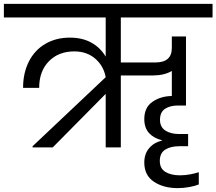

<svg xmlns="http://www.w3.org/2000/svg" viewBox="-47 -760 1116 990"><path d="M576 -670V-438H755Q839 -438 839 -513V-572H912V-216H871Q830 -216 804 -199Q778 -182 778 -142Q778 -105 805.5 -87Q833 -69 876 -69H923V-6H876Q833 -6 805 11.5Q777 29 777 70Q777 109 806 126.5Q835 144 881 144Q907 144 933.5 139Q960 134 978 128V191Q959 199 929 204.5Q899 210 869 210Q796 210 746.5 177Q697 144 697 78Q697 33 722.5 3.5Q748 -26 788 -35V-37Q746 -47 721.5 -74Q697 -101 697 -146Q697 -206 739 -235Q781 -264 839 -265V-394Q799 -371 743 -371H576V0H498V-276L225 0H121V-6L498 -362Q487 -421 443.5 -458Q400 -495 336 -495Q255 -495 205 -444Q155 -393 155 -307H72Q72 -384 102 -443Q132 -502 187 -534Q242 -566 313 -566Q377 -566 423.5 -540.5Q470 -515 498 -468V-670H-27V-740H1049V-670Z"/></svg>

Font: A Bank Premium Regular
Style: Regular
Weight: 400
Designer: Ninad Kale (Devanagari), Jonny Pinhorn (Latin), Htun Naung (Myanmar)
Foundry: Indian Type Foundry
Version: 4.004